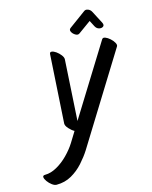

<svg xmlns="http://www.w3.org/2000/svg" viewBox="-219 -734 846 1066"><g transform="rotate(-15 203.5 -201.0)"><path d="M196 -415 175 -65 425 -468Q431 -477 444 -472Q457 -467 470.5 -455Q484 -443 491.5 -429.5Q499 -416 494 -408L177 104Q156 137 126.5 170Q97 203 58.5 225Q20 247 -28 247Q-40 247 -54 236.5Q-68 226 -78 212Q-88 198 -89 187.5Q-90 177 -75 177Q-43 177 -8 157.5Q27 138 57.5 107Q88 76 108 44L145 -16Q130 -24 115 -40.5Q100 -57 100 -70L124 -461Q124 -475 135.5 -474Q147 -473 161 -463Q175 -453 185.5 -439.5Q196 -426 196 -415ZM272 -574 369 -645Q378 -652 391.5 -647Q405 -642 412 -628L449 -557Q457 -541 447.5 -534Q438 -527 424 -530.5Q410 -534 402 -549L384 -584L312 -532Q302 -524 288 -532Q274 -540 267.5 -553Q261 -566 272 -574Z"/></g></svg>

Font: Story Script
Style: Regular
Weight: 400
Designer: Lana Roulhac, Ben Buysse
Version: Version 1.000; ttfautohint (v1.8.4.7-5d5b)